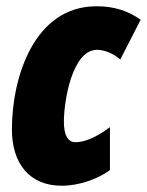

<svg xmlns="http://www.w3.org/2000/svg" viewBox="-20 -583 469 613"><path d="M177 10C235 10 295 -13 331 -40V-177C288 -145 251 -129 221 -129C196 -129 184 -152 184 -195C184 -259 210 -424 290 -424C314 -424 344 -411 364 -393L429 -520C388 -549 344 -563 288 -563C89 -563 18 -336 18 -170C18 -60 75 10 177 10Z"/></svg>

Font: Noto Sans UI Condensed Black
Style: Italic
Weight: 900
Width: 3
Italic angle: -192°
Designer: Monotype Design Team
Foundry: Monotype Imaging Inc.
Version: Version 1.901